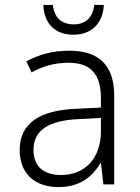

<svg xmlns="http://www.w3.org/2000/svg" viewBox="-20 -749 570 780"><path d="M278 -608C352 -608 398 -654 402 -729H363C357 -677 327 -650 279 -650C231 -650 200 -677 195 -729H156C159 -651 206 -608 278 -608ZM218 11C304 11 356 -31 388 -87H390L400 0H444V-359C444 -487 379 -543 262 -543C188 -543 138 -526 87 -500L108 -455C155 -480 200 -494 259 -494C340 -494 390 -456 390 -351V-312L288 -307C142 -301 60 -249 60 -139C60 -45 120 11 218 11ZM227 -38C159 -38 116 -72 116 -140C116 -221 180 -260 299 -265L390 -270V-217C390 -104 324 -38 227 -38Z"/></svg>

Font: Noto Sans Mono Condensed Light
Style: Regular
Weight: 300
Width: 3
Designer: Monotype Design Team
Foundry: Monotype Imaging Inc.
Version: Version 2.014